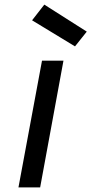

<svg xmlns="http://www.w3.org/2000/svg" viewBox="-20 -812 396 832"><path d="M162 -549H255L154 0H60ZM172 -792 356 -675 305 -611 119 -724Z"/></svg>

Font: Involve Medium Oblique
Style: Italic
Weight: 500
Italic angle: -10.5°
Designer: Stefan Peev
Foundry: Context Ltd.
Version: Version 1.001